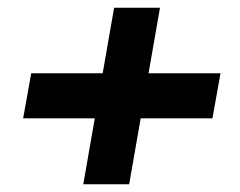

<svg xmlns="http://www.w3.org/2000/svg" viewBox="-20 -538 622 498"><path d="M196 -60 276 -518H395L315 -60ZM40 -231 61 -348H552L531 -231Z"/></svg>

Font: DM Sans 10pt ExtraBold
Style: Italic
Weight: 800
Italic angle: -10°
Version: Version 4.004;gftools[0.9.30]